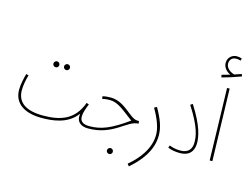

<svg xmlns="http://www.w3.org/2000/svg" viewBox="-142 -1179 2172 1658"><g transform="rotate(15 943.5 -350.0)"><path d="M390 -433C404 -433 416 -445 416 -459C416 -474 404 -486 390 -486C375 -486 363 -474 363 -459C363 -445 375 -433 390 -433ZM295 -433C309 -433 321 -445 321 -459C321 -474 309 -486 295 -486C280 -486 268 -474 268 -459C268 -445 280 -433 295 -433Z M290 21C378 21 522 12 603 -101C592 -26 637 5 702 5C717 5 722 1 722 -6C722 -11 720 -17 706 -17C637 -17 623 -50 623 -80C623 -120 641 -161 655 -197L633 -205C574 -39 447 -2 296 -2C147 -2 64 -55 64 -167C64 -213 75 -266 87 -305L65 -311C53 -269 40 -211 40 -165C40 -43 136 21 290 21Z M935 171C949 171 961 159 961 145C961 130 949 118 935 118C920 118 908 130 908 145C908 159 920 171 935 171Z M702 5C927 5 1010 -147 1113 -148L1110 -171H1095C1028 -171 954 -304 822 -304C798 -304 773 -302 750 -296L754 -273C781 -280 799 -281 822 -281C895 -281 950 -227 1045 -157C895 -50 812 -17 706 -17Z M1127 230C1213 156 1308 46 1308 -93C1308 -166 1283 -233 1229 -329L1206 -316C1257 -229 1284 -154 1284 -94C1284 26 1206 131 1111 210Z M1414 -15C1441 -2 1481 5 1520 5C1623 5 1644 -62 1644 -116C1644 -172 1629 -265 1521 -434L1501 -421C1613 -247 1621 -170 1621 -114C1621 -67 1599 -17 1522 -17C1478 -17 1448 -25 1422 -36Z M1700 -719C1755 -733 1822 -755 1870 -773L1863 -793C1843 -786 1823 -779 1800 -772C1761 -783 1725 -811 1725 -850C1725 -881 1744 -908 1782 -908C1797 -908 1810 -906 1823 -902L1828 -922C1815 -927 1799 -930 1782 -930C1745 -930 1703 -902 1703 -850C1703 -813 1730 -778 1769 -762C1752 -757 1726 -749 1695 -741Z M1788 0H1812L1794 -644H1771Z"/></g></svg>

Font: Noto Sans Arabic ExtCond Thin
Style: Regular
Weight: 100
Width: 2
Designer: Monotype Design Team, Nadine Chahine, Nizar Qandah and Khaled Hosny
Foundry: Monotype Imaging Inc.
Version: Version 2.012